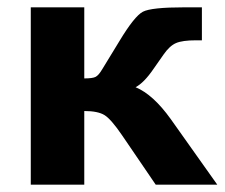

<svg xmlns="http://www.w3.org/2000/svg" viewBox="-20 -504 613 524"><path d="M64 0H210V-201C234.7 -201 253 -197.3 265 -190C277 -182.7 293 -164.3 313 -135L405 0H573L446 -179C414 -223.7 382 -252.7 350 -266C365.3 -274 381.7 -290.7 399 -316L427 -356C437.7 -371.3 448.8 -381.5 460.5 -386.5C472.2 -391.5 490.3 -394 515 -394H531V-484H483C423 -484 385.3 -480 370 -472C354.7 -464 333.3 -437.3 306 -392L259 -315C252.3 -303.7 246.2 -296.7 240.5 -294C234.8 -291.3 224.7 -290 210 -290V-484H64Z"/></svg>

Font: Play
Style: Bold
Weight: 700
Designer: Jonas Hecksher
Foundry: Jonas Hecksher, Playtypeª, e-types AS
Version: Version 1.002